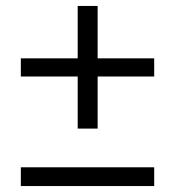

<svg xmlns="http://www.w3.org/2000/svg" viewBox="-20 -652 588 645"><path d="M241 -220V-395H50V-456H241V-632H308V-456H498V-395H308V-220ZM50 -27V-90H498V-27Z"/></svg>

Font: MuseoModerno Light
Style: Regular
Weight: 300
Designer: Pablo Cosgaya, Héctor Gatti, Marcela Romero, and the Authors of The MuseoModerno Project.
Foundry: Omnibus-Type Team
Version: Version 1.001